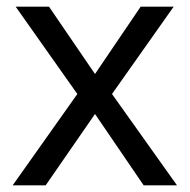

<svg xmlns="http://www.w3.org/2000/svg" viewBox="-20 -556 569 576"><path d="M212 -274 18 0H117L265 -214L411 0H511L316 -274L501 -536H402L265 -334L127 -536H27Z"/></svg>

Font: Noto Sans Hebrew Droid Medium
Style: Regular
Weight: 500
Designer: Monotype Design Team
Foundry: Monotype Imaging Inc.
Version: Version 1.100